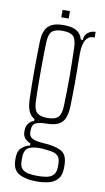

<svg xmlns="http://www.w3.org/2000/svg" viewBox="-92 -720 496 908"><g transform="rotate(10 156.0 -266.0)"><path d="M151.5 145Q100.5 145 68.5 128Q36.5 111 35.5 64Q35.5 60 35.5 56.2Q35.5 52.5 35.5 48.5Q36 17.5 54.5 2Q73 -13.5 92.5 -17V-26.5Q73.5 -35 64.2 -46.5Q55 -58 54.5 -75Q54.5 -78 54.5 -80.2Q54.5 -82.5 54.5 -85Q55 -105 66.5 -118.5Q78 -132 91 -134V-144Q72 -154.5 63 -175.5Q54 -196.5 52.5 -229.5Q51.5 -269.5 51 -300.8Q50.5 -332 50.5 -361.8Q50.5 -391.5 51 -426Q51.5 -460.5 52.5 -507Q53.5 -542.5 63.5 -564Q73.5 -585.5 94.5 -595.5Q115.5 -605.5 150 -605.5Q190 -605.5 212 -593Q234 -580.5 242 -552H251.5Q251.5 -574 267.2 -587Q283 -600 304.5 -600V-572.5H294.5Q274.5 -572.5 262 -551.2Q249.5 -530 249 -489V-453.5Q249.5 -421 249.8 -394Q250 -367 250 -342.2Q250 -317.5 249.5 -290.2Q249 -263 248 -229.5Q246.5 -195 236.8 -173.5Q227 -152 205.8 -142.2Q184.5 -132.5 150 -132.5Q118 -132.5 100.2 -124.2Q82.5 -116 82.5 -87.5V-80Q82.5 -66 90 -57.5Q97.5 -49 113 -44.8Q128.5 -40.5 152.5 -39Q206.5 -36.5 237.2 -21Q268 -5.5 269 44.5Q269 48.5 269 52.5Q269 56.5 269 61.5Q268.5 94.5 253.2 112.8Q238 131 211.5 138Q185 145 151.5 145ZM152 118.5Q176 118.5 195.8 114.8Q215.5 111 227.2 98.8Q239 86.5 239.5 61.5Q239.5 57 239.5 52.8Q239.5 48.5 239.5 44.5Q239 18.5 227.5 7.2Q216 -4 196.2 -7.2Q176.5 -10.5 152 -12.5Q115 -15 90.5 -4.8Q66 5.5 65.5 45Q65.5 49 65.5 53Q65.5 57 65.5 61.5Q65.5 87 77.2 99.2Q89 111.5 108.2 115Q127.5 118.5 152 118.5ZM150 -159.5Q185.5 -159.5 200.8 -174Q216 -188.5 217.5 -228Q218.5 -260.5 219.2 -295Q220 -329.5 220 -365.2Q220 -401 219.2 -437.2Q218.5 -473.5 217.5 -509Q216 -549.5 201.2 -563.8Q186.5 -578 150 -578Q114.5 -578 99.5 -563.8Q84.5 -549.5 83 -509Q82 -473.5 81.5 -437.2Q81 -401 81 -365.2Q81 -329.5 81.5 -295Q82 -260.5 83 -228Q84.5 -188.5 99.8 -174Q115 -159.5 150 -159.5ZM132.5 -640V-675.5H168V-640Z"/></g></svg>

Font: Big Shoulders Display Thin ExtraLight
Style: Regular
Weight: 250
Version: Version 2.002